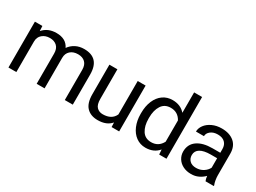

<svg xmlns="http://www.w3.org/2000/svg" viewBox="-42 -1308 2555 1915"><g transform="rotate(30 1235.5 -350.5)"><path d="M60 -528H146L149 -471Q206 -538 305 -538Q416 -538 456 -454Q483 -493 526 -515.5Q569 -538 624 -538Q801 -538 801 -347V0H709V-348Q709 -404 679 -433Q649 -462 597 -462Q542 -462 509 -432Q476 -402 476 -351V0H385V-348Q385 -404 354.5 -433Q324 -462 272 -462Q221 -462 186 -432.5Q151 -403 151 -351V0H60Z M1335 0H1248L1246 -52Q1194 10 1092 10Q1010 10 964 -38Q918 -86 918 -188V-528H1010V-187Q1010 -121 1037 -93.5Q1064 -66 1106 -66Q1209 -66 1244 -143V-528H1335Z M1642 -538Q1735 -538 1788 -476V-711H1880V0H1796L1792 -56Q1737 10 1641 10Q1580 10 1532.5 -24.5Q1485 -59 1459 -120.5Q1433 -182 1433 -258V-269Q1433 -349 1459 -410Q1485 -471 1532.5 -504.5Q1580 -538 1642 -538ZM1664 -66Q1747 -66 1788 -143V-388Q1748 -462 1665 -462Q1595 -462 1560 -408Q1525 -354 1525 -269V-258Q1525 -173 1559.5 -119.5Q1594 -66 1664 -66Z M2204 -466Q2154 -466 2122.5 -441Q2091 -416 2091 -382H1999Q1999 -421 2025.5 -457Q2052 -493 2100 -515.5Q2148 -538 2209 -538Q2299 -538 2352.5 -492.5Q2406 -447 2406 -361V-115Q2406 -88 2411 -58Q2416 -28 2425 -8V0H2330Q2320 -21 2317 -55Q2289 -26 2251 -8Q2213 10 2167 10Q2114 10 2073.5 -10.5Q2033 -31 2010.5 -67Q1988 -103 1988 -146Q1988 -230 2051.5 -275Q2115 -320 2226 -320H2315V-362Q2315 -410 2286.5 -438Q2258 -466 2204 -466ZM2315 -148V-257H2241Q2163 -257 2121.5 -232Q2080 -207 2080 -159Q2080 -119 2106 -93.5Q2132 -68 2180 -68Q2227 -68 2263 -91.5Q2299 -115 2315 -148Z"/></g></svg>

Font: Freesentation 5 Medium
Style: Regular
Weight: 500
Designer: glyphs from Roboto by Christian Robertson / Hangul glyphs from Noto Sans CJK(Source Han Sans) by Jang Soo-young and Kang
Foundry: PT&
Version: Version 2.001